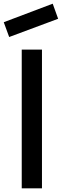

<svg xmlns="http://www.w3.org/2000/svg" viewBox="-34 -1018 334 1038"><path d="M15.6 -817.9 280.3 -916.5 251 -998 -13.7 -897.9ZM83.5 -750H192.9V0H83.5Z"/></svg>

Font: Manrope3 Semibold
Style: Regular
Weight: 600
Width: 4
Designer: Mikhail Sharanda
Foundry: Mikhail Sharanda
Version: Version 3.000;PS 003.000;hotconv 1.0.88;makeotf.lib2.5.64775